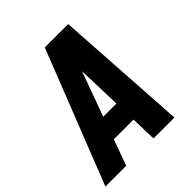

<svg xmlns="http://www.w3.org/2000/svg" viewBox="-223 -867 999 999"><g transform="rotate(-45 277.0 -367.5)"><path d="M-22 0H131L183 -143H328L332 0H486L439 -735H267ZM227 -265 309 -490Q313 -501 316 -511Q317 -501 317 -490L324 -265Z"/></g></svg>

Font: Iosevka Sparkle Heavy Oblique
Style: Regular
Weight: 900
Italic angle: -9°
Designer: Belleve Invis
Foundry: Belleve Invis
Version: Version 4.5.0; ttfautohint (v1.8.3)